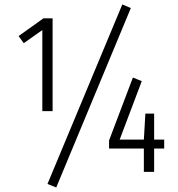

<svg xmlns="http://www.w3.org/2000/svg" viewBox="-20 -767 794 857"><path d="M525.9 -747.1 564 -731 231 69.8 191.9 54.2ZM214.8 -271H168.9V-632.8L85.9 -574.2L63 -606L173.8 -685.1H214.8ZM712.9 -144V-104H668V0H622.1V-104H466.8V-140.1L573.2 -420.9L612.8 -404.8L514.2 -144H622.1L628.9 -259.8H668V-144Z"/></svg>

Font: Fira Sans Compressed Light
Style: Regular
Weight: 300
Width: 1
Designer: Carrois Corporate & Edenspiekermann AG
Foundry: Carrois Corporate GbR & Edenspiekermann AG
Version: Version 4.203;PS 004.203;hotconv 1.0.88;makeotf.lib2.5.64775